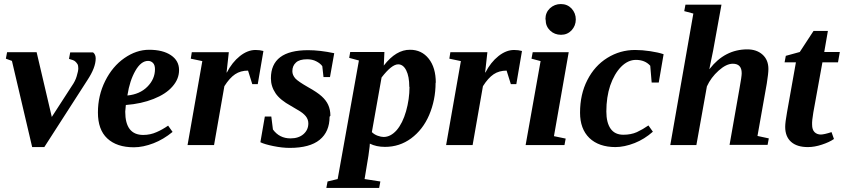

<svg xmlns="http://www.w3.org/2000/svg" viewBox="-20 -717 4171 949"><path d="M161 -459 236 -139 335 -292Q352 -316 359 -340Q367 -366 367 -379Q367 -393 363 -400Q358 -408 351 -414Q344 -420 321 -426L327 -458H440Q453 -448 453 -428Q453 -383 412 -321L199 10H139L39 -416L9 -427L15 -459Z M865 -371V-370Q865 -326 832 -289Q800 -252 739 -228Q679 -204 602 -198Q601 -188 599 -165Q599 -50 688 -50Q723 -50 754 -64Q782 -76 811 -96L833 -65Q788 -28 739 -9Q687 11 642 11Q557 11 510 -33Q464 -76 464 -161Q464 -245 500 -317Q536 -389 595 -430Q654 -471 717 -471Q785 -471 825 -444Q865 -417 865 -371ZM610 -247V-245Q671 -251 708 -288Q746 -326 746 -375Q746 -396 736 -406Q726 -416 712 -416Q677 -416 649 -367Q621 -318 610 -247Z M1100 -360 1101 -358Q1127 -409 1166 -440Q1204 -470 1243 -470Q1264 -470 1282 -465L1254 -301H1227L1206 -368Q1169 -368 1142 -350Q1115 -332 1089 -291L1038 0H907L980 -415L923 -427L928 -459H1111Z M1613 -145 1609 -140Q1609 -66 1560 -26Q1511 14 1412 14Q1375 14 1331 5Q1287 -4 1267 -14L1289 -141H1321L1329 -77Q1361 -33 1416 -33Q1456 -33 1480 -54Q1504 -75 1504 -107Q1504 -127 1491 -143Q1478 -159 1451 -174L1419 -193Q1364 -223 1342 -256Q1319 -290 1319 -330Q1319 -469 1503 -469Q1561 -469 1632 -454L1611 -336H1579L1573 -390Q1563 -404 1543 -414Q1524 -424 1498 -424Q1460 -424 1443 -408Q1425 -392 1425 -365Q1425 -346 1440 -329Q1454 -314 1503 -286Q1548 -261 1570 -241Q1592 -221 1602 -199Q1613 -175 1613 -145Z M2134 -308H2133Q2133 -223 2101 -148Q2070 -76 2012 -33Q1955 9 1883 9Q1840 9 1808 -7L1807 7L1801 53L1782 168L1860 180L1854 212H1593L1599 180L1649 168L1754 -418L1706 -431L1711 -460H1880L1877 -393Q1938 -472 2007 -471Q2064 -471 2099 -427Q2134 -383 2134 -308ZM2004 -287 2003 -288Q2003 -339 1988 -369Q1973 -399 1948 -399Q1916 -399 1866 -334L1818 -64Q1830 -52 1847 -46Q1864 -40 1876 -40Q1911 -40 1941 -74Q1970 -108 1987 -167Q2004 -227 2004 -287Z M2378 -360 2379 -358Q2405 -409 2444 -440Q2482 -470 2521 -470Q2542 -470 2560 -465L2532 -301H2505L2484 -368Q2447 -368 2420 -350Q2393 -332 2367 -291L2316 0H2185L2258 -415L2201 -427L2206 -459H2389Z M2718 -44 2776 -32 2770 0H2578L2652 -415L2607 -427L2613 -459H2791ZM2677 -619 2676 -623Q2676 -655 2698 -676Q2721 -697 2752 -697Q2784 -697 2805 -675Q2826 -652 2826 -621Q2826 -590 2805 -567Q2784 -545 2753 -545Q2721 -545 2699 -566Q2677 -587 2677 -619Z M3021 10H3023Q2940 10 2893 -35Q2847 -80 2847 -160Q2847 -251 2883 -321Q2919 -392 2982 -431Q3045 -470 3119 -470Q3154 -470 3194 -464Q3234 -458 3260 -449L3236 -309H3201L3194 -392Q3168 -421 3123 -421Q3084 -421 3050 -387Q3016 -352 2996 -294Q2977 -237 2977 -166Q2977 -111 2998 -81Q3019 -51 3061 -51Q3099 -51 3128 -64Q3158 -78 3185 -97L3207 -66Q3165 -29 3117 -10Q3066 10 3021 10Z M3486 -375 3488 -377Q3563 -473 3674 -473Q3720 -473 3749 -447Q3778 -421 3778 -376Q3778 -354 3770 -304L3724 -45L3780 -33L3774 -1H3586L3635 -279Q3646 -339 3646 -355Q3646 -402 3602 -402Q3570 -402 3532 -368Q3494 -334 3474 -290L3422 0H3293L3407 -650L3362 -662L3368 -694H3546L3505 -468L3489 -390Z M4038 -52H4036Q4053 -52 4090 -64L4102 -30Q4079 -14 4042 -2Q4006 10 3973 10Q3919 10 3890 -16Q3861 -42 3861 -90Q3861 -112 3870 -162L3914 -409H3858L3864 -441L3933 -460L4001 -564H4072L4054 -460H4131L4122 -409H4045L4000 -161Q3993 -120 3994 -101Q3994 -76 4006 -64Q4018 -52 4038 -52Z"/></svg>

Font: Libra Serif Modern
Style: Bold Italic
Weight: 700
Italic angle: -12°
Designer: Stefan Peev, Context Ltd
Foundry: Stefan Peev, Context Ltd
Version: Version 1.000